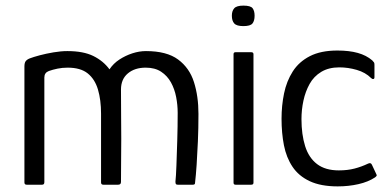

<svg xmlns="http://www.w3.org/2000/svg" viewBox="-20 -658 1381 684"><path d="M75 0Q67 0 67 -8V-421Q67 -434 71.5 -440Q76 -446 86 -450Q99 -455 121.5 -461Q144 -467 170.5 -471.5Q197 -476 220 -476Q277 -476 312.5 -458.5Q348 -441 370 -411Q384 -432 405.5 -446Q427 -460 451.5 -468Q476 -476 500 -476Q574 -476 614.5 -446Q655 -416 671 -365.5Q687 -315 687 -252Q687 -201 685 -154.5Q683 -108 680.5 -71Q678 -34 675 -8Q675 -3 673 -1.5Q671 0 667 0H613Q608 0 606.5 -2.5Q605 -5 605 -11Q607 -29 608.5 -68.5Q610 -108 611.5 -158Q613 -208 613 -256Q613 -284 607.5 -312.5Q602 -341 589 -364.5Q576 -388 554 -402.5Q532 -417 499 -417Q460 -417 435.5 -396.5Q411 -376 411 -339Q411 -287 411.5 -244Q412 -201 412 -163.5Q412 -126 411.5 -89Q411 -52 411 -10Q411 0 401 0H348Q340 0 340 -8V-253Q340 -302 329 -339Q318 -376 292.5 -396.5Q267 -417 221 -417Q202 -417 185 -413.5Q168 -410 154 -405Q138 -399 138 -382V-9Q138 0 130 0Z M887 -602Q887 -584 879.5 -574.5Q872 -565 847 -565Q823 -565 814.5 -574.5Q806 -584 806 -602Q806 -619 814.5 -628.5Q823 -638 847 -638Q873 -638 880 -628.5Q887 -619 887 -602ZM883 -7Q883 0 875 0H819Q812 0 812 -7V-465Q812 -472 819 -472H875Q883 -472 883 -465Z M1183 6Q1123 6 1083.5 -12.5Q1044 -31 1022 -64Q1000 -97 991.5 -140.5Q983 -184 983 -235Q983 -282 992 -325.5Q1001 -369 1023 -403.5Q1045 -438 1084 -458Q1123 -478 1182 -478Q1224 -478 1254.5 -469.5Q1285 -461 1306 -443Q1311 -438 1312.5 -435.5Q1314 -433 1314 -427V-383Q1314 -377 1310 -376.5Q1306 -376 1302 -380Q1282 -400 1251 -409Q1220 -418 1189 -418Q1151 -418 1124.5 -402Q1098 -386 1083 -359Q1068 -332 1061 -299.5Q1054 -267 1054 -234Q1054 -179 1067 -137.5Q1080 -96 1109.5 -73.5Q1139 -51 1187 -51Q1218 -51 1243 -57.5Q1268 -64 1291 -75Q1301 -80 1305 -71L1320 -39Q1323 -34 1321.5 -31.5Q1320 -29 1316 -26Q1292 -10 1257 -2Q1222 6 1183 6Z"/></svg>

Font: Glory Thin
Style: Regular
Weight: 400
Version: Version 1.011